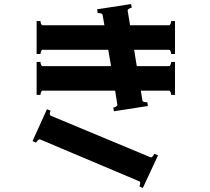

<svg xmlns="http://www.w3.org/2000/svg" viewBox="-20 -819 1040 949"><path d="M643 -573 656 -492H815Q820 -492 823 -499Q826 -506 826 -513H845V-350H826Q826 -357 823 -364Q820 -371 815 -371H676L684 -322Q685 -317 693 -315Q701 -313 708 -314L711 -295L543 -269L540 -287Q547 -288 554 -292.5Q561 -297 560 -302L549 -371H191Q186 -371 183 -364Q180 -357 180 -350H161V-513H180Q180 -506 183 -499Q186 -492 191 -492H529L515 -573H191Q186 -573 183 -566Q180 -559 180 -552H161V-715H180Q180 -708 183 -701Q186 -694 191 -694H496L487 -746Q486 -751 478 -753Q470 -755 463 -754L460 -773L628 -799L631 -781Q624 -780 617 -775.5Q610 -771 611 -766L623 -694H815Q820 -694 823 -701Q826 -708 826 -715H845V-552H826Q826 -559 823 -566Q820 -573 815 -573ZM723 -42 726 -41Q734 -41 743 -59L761 -51L686 110L669 102Q673 94 673 86Q673 79 668 77L178 -130H176Q168 -130 158 -114L141 -122L212 -279L230 -272Q226 -264 226 -257Q226 -250 231 -247Z"/></svg>

Font: Aoboshi One
Style: Regular
Weight: 400
Designer: IKIMOJI
Foundry: Natsumi Matsuba
Version: Version 1.000; ttfautohint (v1.8.3)